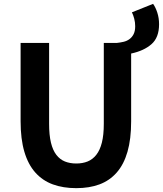

<svg xmlns="http://www.w3.org/2000/svg" viewBox="-20 -963 846 997"><path d="M235 -740V-320Q235 -262 244.5 -222.5Q254 -183 272.5 -159Q291 -135 317 -124.5Q343 -114 376 -114Q409 -114 435 -124.5Q461 -135 480 -159Q499 -183 509 -222.5Q519 -262 519 -320V-740H586Q605 -742 622 -746Q639 -750 652.5 -760Q666 -770 674 -786Q682 -802 682 -827Q682 -847 677 -866Q672 -885 665 -899L775 -943Q788 -925 797 -897Q806 -869 806 -837Q806 -768 766.5 -733.5Q727 -699 661 -685V-333Q661 -241 642 -175Q623 -109 586 -67Q549 -25 496.5 -5.5Q444 14 376 14Q308 14 254.5 -5.5Q201 -25 163.5 -67Q126 -109 106.5 -175Q87 -241 87 -333V-740Z"/></svg>

Font: Kinto Sans
Style: Bold
Weight: 700
Designer: Authors: Ryoko NISHIZUKA  (kana & ideographs); Paul D. Hunt (Latin, Greek & Cyrillic); Wenlong ZHANG  (bopomofo); Sandol
Foundry: Adobe Systems Incorporated, ookami Inc.
Version: Version 0.001